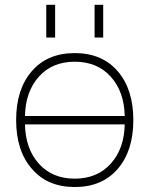

<svg xmlns="http://www.w3.org/2000/svg" viewBox="-20 -752 602 784"><path d="M82 -278.3H489.3Q487.3 -377.9 432.1 -439Q377 -500 285.2 -500Q193.4 -500 138.7 -439Q84 -377.9 82 -278.3ZM82 -244.1Q84 -144.5 138.7 -83.5Q193.4 -22.5 285.2 -22.5Q377 -22.5 432.1 -83.5Q487.3 -144.5 489.3 -244.1ZM110.4 -62.5Q45.9 -135.7 45.9 -261.7Q45.9 -387.7 109.9 -461.4Q173.8 -535.2 285.2 -535.2Q396.5 -535.2 460.4 -461.4Q524.4 -387.7 524.4 -261.7Q524.4 -135.7 460.4 -62Q396.5 11.7 285.2 11.7Q173.8 11.7 110.4 -62.5ZM168.9 -598.6V-732.4H205.1V-598.6ZM366.2 -598.6V-732.4H401.4V-598.6Z"/></svg>

Font: Gen Shin Gothic ExtraLight
Style: Regular
Weight: 100
Designer: [Source Han Sans]
Ryoko NISHIZUKA  (kana & ideographs); Paul D. Hunt (Latin, Greek & Cyrillic); Wenlong ZHANG  (bopomofo
Version: Version 1.002.20150607